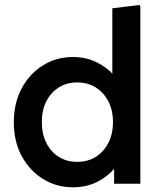

<svg xmlns="http://www.w3.org/2000/svg" viewBox="-20 -754 664 788"><path d="M279.3 14.7Q211.3 14.7 156.2 -19.7Q101 -54 68.8 -114Q36.7 -174 36.7 -252Q36.7 -330.7 68.8 -391Q101 -451.3 156.2 -485.7Q211.3 -520 279.3 -520Q335 -520 379.3 -497.2Q423.7 -474.3 453.3 -437.8Q483 -401.3 494.7 -358V-146Q483 -103.7 453.3 -67Q423.7 -30.3 379.3 -7.8Q335 14.7 279.3 14.7ZM296.3 -89.7Q340.3 -89.7 373.2 -110.3Q406 -131 424.8 -167.8Q443.7 -204.7 443.7 -252.7Q443.7 -301.3 424.8 -337.8Q406 -374.3 373.2 -395Q340.3 -415.7 296.3 -415.7Q254 -415.7 221.2 -395Q188.3 -374.3 170 -337.8Q151.7 -301.3 151.7 -252.7Q151.7 -204.7 170 -167.8Q188.3 -131 221.2 -110.3Q254 -89.7 296.3 -89.7ZM448.3 0V-156.3L472.3 -252.7L441 -349V-720L553 -733.7L556 -725.7V0Z"/></svg>

Font: Fustat
Style: Regular
Weight: 400
Designer: Mohamed Gaber, Khaled Hosny, Laura Garcia Mut
Foundry: Kief Type Foundry, Alif Type Foundry, Hard Type Foundry
Version: Version 1.007